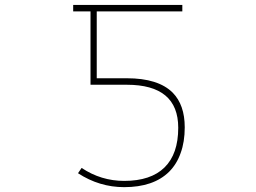

<svg xmlns="http://www.w3.org/2000/svg" viewBox="-20 -773 1040 780"><path d="M484.4 -12.7Q383.8 -12.7 296.9 -69.3L311.5 -90.8Q390.6 -38.1 484.4 -38.1Q592.8 -38.1 648.4 -92.8Q704.1 -147.5 704.1 -253.9Q704.1 -428.7 495.1 -428.7H347.7V-726.6H277.3V-752.9H720.7V-726.6H373V-455.1H495.1Q623 -455.1 681.6 -396.5Q730.5 -346.7 730.5 -255.9Q730.5 -196.3 713.9 -151.4Q698.2 -106.4 667 -75.2Q603.5 -12.7 484.4 -12.7Z"/></svg>

Font: Mgen+ 1m thin
Style: Regular
Weight: 100
Designer: [Source Han Sans]
Ryoko NISHIZUKA  (kana & ideographs); Paul D. Hunt (Latin, Greek & Cyrillic); Wenlong ZHANG  (bopomofo
Version: Version 1.059.20150602